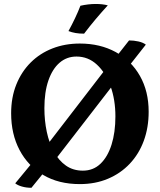

<svg xmlns="http://www.w3.org/2000/svg" viewBox="-20 -900 789 948"><path d="M374 9Q269.6 9 193.8 -35.8Q118 -80.6 76.5 -159.3Q35 -238 35 -340.6Q35 -419 60.5 -482.5Q86 -546 131.6 -591.4Q177.2 -636.8 239 -660.9Q300.8 -685 374 -685Q474.4 -685 551.2 -643Q628 -601 671 -525.1Q714 -449.2 714 -348.4Q714 -270.2 690 -204.9Q666 -139.6 620.9 -91.8Q575.8 -44 513.2 -17.5Q450.6 9 374 9ZM389.2 -57.4Q440.4 -57.4 476.1 -91.5Q511.8 -125.6 530.8 -186Q549.8 -246.4 549.8 -325.4Q549.8 -407.6 525.7 -474.3Q501.6 -541 458.5 -580.9Q415.4 -620.8 357.8 -620.8Q309.6 -620.8 274.2 -590.3Q238.8 -559.8 219 -502.7Q199.2 -445.6 199.2 -365.8Q199.2 -304.6 211 -248.9Q222.8 -193.2 246.5 -150.2Q270.2 -107.2 305.7 -82.3Q341.2 -57.4 389.2 -57.4ZM542.2 -604.8 617.2 -700.4Q640.6 -700.4 663.5 -695.3Q686.4 -690.2 700 -679.6L615.2 -571.8ZM211.4 -66.6 135.2 27.2Q109.8 27.2 88.3 21Q66.8 14.8 55.2 5.2L138.4 -95.6ZM177.6 -138.6 514.6 -576.2 569.6 -521.2 233.2 -86.2ZM395.2 -733.8Q371.4 -733.8 353.1 -737Q334.8 -740.2 318 -746.6Q334.4 -776.2 350.4 -809.9Q366.4 -843.6 377 -871.6Q395.6 -875.8 414.8 -878.1Q434 -880.4 452.6 -880.4Q486.4 -880.4 512.2 -873.6Q480.4 -838.6 451.8 -804.7Q423.2 -770.8 395.2 -733.8Z"/></svg>

Font: Vollkorn
Style: Regular
Weight: 400
Designer: Friedrich Althausen
Foundry: Friedrich Althausen
Version: Version 4.104